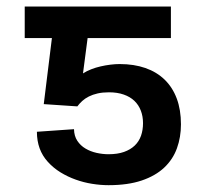

<svg xmlns="http://www.w3.org/2000/svg" viewBox="-20 -548 618 577"><path d="M54.3 -528.4H493.6V-433.6H243.3L229.4 -327.4Q240.4 -334.5 254.1 -339.8Q267.8 -345.2 282.5 -348.5Q297.2 -351.9 312 -353.7Q326.7 -355.5 339.5 -355.5Q382.8 -355.5 416.9 -343.6Q451 -331.7 474.8 -308.6Q498.6 -285.5 511.2 -251.8Q523.8 -218 523.8 -174.4Q523.8 -135.7 511.7 -102.3Q499.6 -68.9 473.4 -44.2Q447.1 -19.5 405.7 -5.5Q364.3 8.5 306.1 8.5Q282 8.5 256.7 4.4Q231.5 0.4 207.6 -8.2Q183.6 -16.7 161.9 -30Q140.3 -43.3 123.6 -61.8Q90.9 -97.7 90.9 -152L202.4 -159.8Q202.8 -139.2 212.4 -124.8Q221.9 -110.4 236.9 -101.6Q251.8 -92.7 270.1 -88.6Q288.4 -84.5 306.1 -84.5Q333.1 -84.5 352.6 -91.4Q372.2 -98.4 384.9 -110.6Q397.7 -122.9 403.8 -140.1Q409.8 -157.3 409.8 -177.9Q409.8 -198.5 403.2 -215.6Q396.7 -232.6 383.9 -244.9Q371.1 -257.1 351.9 -263.8Q332.7 -270.6 307.5 -270.6Q288.4 -270.6 273.4 -267.2Q258.5 -263.8 247 -258Q235.4 -252.1 227.1 -244.5Q218.8 -236.9 212.4 -228.3L111.5 -235.1L136 -433.6H54.3Z"/></svg>

Font: Inter P Medium
Style: Regular
Weight: 500
Designer: Rasmus Andersson
Foundry: rsms
Version: Version 3.018;git-588b23468